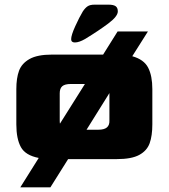

<svg xmlns="http://www.w3.org/2000/svg" viewBox="-20 -682 723 823"><path d="M633 -300V-149Q633 -100 621.5 -68Q610 -36 577 -18Q544 0 481 0H272L196 121H67L146 -5Q89 -16 69.5 -51.5Q50 -87 50 -149V-300Q50 -347 61.5 -378.5Q73 -410 106.5 -429Q140 -448 203 -448H422L484 -547H614L547 -441Q597 -427 615 -392Q633 -357 633 -300ZM237 -152 344 -322H284Q258 -322 247 -312.5Q236 -303 236 -282V-166Q236 -156 237 -152ZM449 -166V-282V-283L351 -126H402Q427 -126 438.5 -136Q450 -146 449 -166ZM335 -633Q345 -648 355.5 -655Q366 -662 385 -662H446Q466 -662 475.5 -655.5Q485 -649 485 -633Q485 -612 444.5 -581.5Q404 -551 345 -515Q319 -500 301 -500Q285 -500 285 -514Q285 -531 302.5 -569.5Q320 -608 335 -633Z"/></svg>

Font: Gold Bold
Style: Regular
Weight: 400
Designer: jaiki
Version: Version 1.000